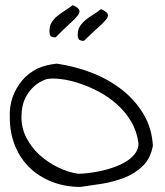

<svg xmlns="http://www.w3.org/2000/svg" viewBox="-20 -735 649 756"><path d="M18.6 -272.5Q16.6 -315.4 29.8 -352.5Q43 -389.6 67.4 -418.5Q91.8 -447.3 127 -464.8Q162.1 -480.5 204.1 -484.4Q277.3 -473.6 344.2 -447.3Q411.1 -420.9 462.4 -379.9Q513.7 -338.9 545.9 -284.2Q578.1 -229.5 582 -161.1Q572.3 -110.4 542 -81.1Q511.7 -51.8 470.7 -35.6Q429.7 -19.5 382.8 -11.7Q335.9 -4.9 296.9 1Q236.3 1 185.1 -19Q133.8 -39.1 97.2 -74.2Q60.5 -109.4 39.6 -160.2Q18.6 -210.9 18.6 -272.5ZM64.5 -277.3Q63.5 -232.4 83.5 -193.4Q103.5 -154.3 135.7 -125Q168 -95.7 208 -76.2Q248 -56.6 288.1 -50.8Q301.8 -50.8 324.2 -53.2Q346.7 -55.7 373 -61Q399.4 -66.4 426.3 -75.7Q453.1 -85 475.1 -98.1Q497.1 -111.3 511.2 -129.4Q525.4 -147.5 525.4 -170.9Q518.6 -219.7 495.6 -257.8Q472.7 -295.9 439.5 -325.2Q406.2 -354.5 367.2 -375Q328.1 -395.5 290 -407.7Q252 -419.9 218.8 -423.8Q185.5 -427.7 164.1 -423.8Q133.8 -413.1 114.7 -395.5Q95.7 -377.9 84.5 -357.9Q73.2 -337.9 68.8 -317.4Q64.5 -296.9 64.5 -277.3ZM174.8 -612.3Q174.8 -632.8 183.6 -647Q192.4 -661.1 205.6 -671.9Q218.8 -682.6 234.4 -692.4Q251 -703.1 266.6 -714.8Q288.1 -705.1 292 -695.8Q295.9 -686.5 285.6 -673.3Q275.4 -660.2 253.4 -640.6Q231.4 -621.1 199.2 -587.9Q184.6 -587.9 179.7 -592.8Q174.8 -597.7 174.8 -612.3ZM286.1 -597.7Q286.1 -618.2 294.9 -631.8Q303.7 -645.5 317.4 -656.7Q331.1 -668 347.2 -677.7Q363.3 -687.5 377.9 -699.2Q399.4 -689.5 403.8 -680.2Q408.2 -670.9 397.9 -658.2Q387.7 -645.5 365.2 -625.5Q342.8 -605.5 310.5 -574.2Q296.9 -574.2 291.5 -579.1Q286.1 -584 286.1 -597.7Z"/></svg>

Font: Indie Flower
Style: Regular
Weight: 400
Designer: Kimberly Geswein
Foundry: Kimberly Geswein
Version: Version 1.001 2010